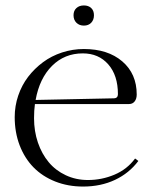

<svg xmlns="http://www.w3.org/2000/svg" viewBox="-20 -678 556 705"><path d="M34 0ZM288 -658Q304.8 -658 314.9 -648.5Q325 -639 325 -622Q325 -605.2 315 -594.6Q305 -584 288 -584Q271.2 -584 260.6 -594.5Q250 -605 250 -622Q250 -638.5 260.4 -648.2Q270.8 -658 288 -658ZM34 -248Q34 -288.8 46.9 -326.9Q59.8 -365 83.2 -395.8Q106.8 -426.5 138 -449.6Q169.2 -472.8 208 -485.4Q246.8 -498 288 -498Q376 -498 429 -452.6Q482 -407.2 482 -331Q482 -315.2 474.4 -305.6Q466.8 -296 454 -296H108.2Q105 -272.2 105 -244Q105 -196.2 119.2 -154.5Q133.5 -112.8 158.9 -82.4Q184.2 -52 221.6 -34.5Q259 -17 303 -17Q353.8 -17 400.2 -36.6Q446.8 -56.2 476 -96L488 -87Q454.5 -42.2 402.4 -17.6Q350.2 7 285 7Q229.5 7 182.6 -11.6Q135.8 -30.2 103.1 -63.5Q70.5 -96.8 52.2 -144.2Q34 -191.8 34 -248ZM110.8 -311 399 -317Q405.2 -317 409.1 -320.9Q413 -324.8 413 -332Q413 -401.2 377.6 -441.6Q342.2 -482 284 -482Q217 -482 171 -436.1Q125 -390.2 110.8 -311Z"/></svg>

Font: FogtwoNo5
Style: Regular
Weight: 400
Designer: gluk (gluksza@wp.pl)
Foundry: gluk (gluksza@wp.pl)
Version: Version 0.87